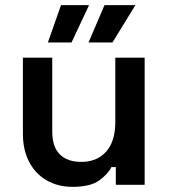

<svg xmlns="http://www.w3.org/2000/svg" viewBox="-20 -718 655 746"><path d="M262 8Q205 8 161 -17.5Q117 -43 93 -89.5Q69 -136 69 -198V-494H183V-207Q183 -147 212.5 -118Q242 -89 296 -89Q357 -89 392.5 -129Q428 -169 428 -244V-494H542V0H430V-69H413Q400 -42 365.5 -17Q331 8 262 8ZM324 -553 386 -698H506L417 -553ZM166 -553 217 -698H326L258 -553Z"/></svg>

Font: Space Grotesk Light SemiBold
Style: Regular
Weight: 600
Version: Version 2.000